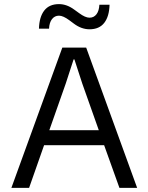

<svg xmlns="http://www.w3.org/2000/svg" viewBox="-20 -911 717 931"><path d="M397.9 -680.2 645 0H559.1L484.9 -207H193.8L121.1 0H35.2L282.2 -680.2ZM168.9 -772Q170.4 -828.6 194.6 -859.9Q218.8 -891.1 266.1 -891.1Q304.2 -891.1 340.8 -863.8L363.8 -847.2Q393.6 -825.2 414.1 -825.2Q435.1 -825.2 447.8 -841.8Q460.4 -858.4 461.9 -888.2H511.2Q509.8 -831.5 485.6 -800.3Q461.4 -769 414.1 -769Q375 -769 338.9 -795.9L315.9 -813Q286.1 -835 266.1 -835Q245.1 -835 232.2 -818.4Q219.2 -801.8 217.8 -772ZM219.2 -279.8H459L378.9 -505.9L340.8 -623H336.9L298.8 -505.9Z"/></svg>

Font: TASA Orbiter Text
Style: Regular
Weight: 400
Designer: Weizhong Zhang
Version: Version 1.000;Glyphs 3.1.2 (3151)